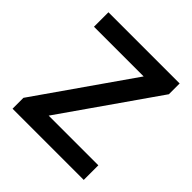

<svg xmlns="http://www.w3.org/2000/svg" viewBox="-187 -853 998 998"><g transform="rotate(45 312.5 -353.5)"><path d="M51.8 -80.1 415 -600.6H49.8V-707H573.2V-627.9L210 -107.4H575.2V0H51.8Z"/></g></svg>

Font: Pretendard Std SemiBold
Style: Regular
Weight: 600
Designer: Base glyphs from Inter by Rasmus Andersson; Hangeul glyphs from Noto Sans CJK(Source Han Sans) by Jang Soo-young and Kan
Foundry: Kil Hyung-jin
Version: Version 1.309